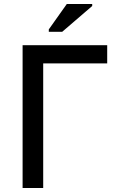

<svg xmlns="http://www.w3.org/2000/svg" viewBox="-20 -940 603 960"><path d="M224 -781H291L441 -910V-920H314L224 -793ZM93 0H196V-623H516V-714H93Z"/></svg>

Font: Noto Sans Mono SemiCondensed Medium
Style: Regular
Weight: 500
Width: 4
Designer: Monotype Design Team
Foundry: Monotype Imaging Inc.
Version: Version 2.014